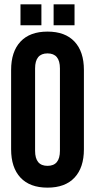

<svg xmlns="http://www.w3.org/2000/svg" viewBox="-20 -853 436 881"><path d="M141 -539V-161Q141 -92 198 -92Q255 -92 255 -161V-539Q255 -608 198 -608Q141 -608 141 -539ZM31 -168V-532Q31 -616 74 -662Q117 -708 198 -708Q279 -708 322 -662Q365 -616 365 -532V-168Q365 -84 322 -38Q279 8 198 8Q117 8 74 -38Q31 -84 31 -168ZM74 -833H170V-737H74ZM226 -833H322V-737H226Z"/></svg>

Font: Bebas Neue
Style: Regular
Weight: 400
Designer: Ryoichi Tsunekawa
Foundry: Ryoichi Tsunekawa
Version: Version 1.400